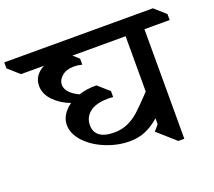

<svg xmlns="http://www.w3.org/2000/svg" viewBox="-201 -961 1276 1146"><g transform="rotate(-20 437.0 -388.0)"><path d="M944 -686H784V10H746L633 -90L664 -126V-164Q624 -128 578 -107.5Q532 -87 474 -87Q398 -87 323 -117.5Q248 -148 200.5 -199Q153 -250 153 -307Q153 -340 171 -369.5Q189 -399 222 -422Q160 -445 118.5 -488Q77 -531 77 -582Q77 -650 146 -686H0L-70 -748V-786H874L944 -724ZM326 -685 363 -652V-614Q336 -621 310 -621Q262 -620 234.5 -596Q207 -572 207 -543Q207 -491 287 -453Q339 -470 400 -469L470 -407V-369Q458 -371 434 -371Q359 -370 320.5 -339Q282 -308 282 -258Q282 -215 312.5 -191.5Q343 -168 405 -168Q453 -168 492.5 -186Q532 -204 564.5 -233.5Q597 -263 648 -317L664 -334V-685Z"/></g></svg>

Font: Inknut Antiqua
Style: Regular
Weight: 400
Designer: Claus Eggers Sørensen
Foundry: Claus Eggers Sørensen
Version: Version 1.003; ttfautohint (v1.8.2) -l 8 -r 50 -G 200 -x 14 